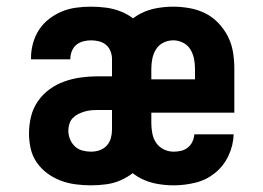

<svg xmlns="http://www.w3.org/2000/svg" viewBox="-20 -548 790 576"><path d="M253 8Q230 8 207 5Q184 2 162.5 -6Q141 -14 122 -28Q103 -42 90 -61Q77 -80 72 -102.5Q67 -125 67 -148Q67 -173 73 -198Q79 -223 93.5 -244Q108 -265 128.5 -280Q149 -295 173 -303.5Q197 -312 222 -315.5Q247 -319 272 -319H316V-371Q316 -383 311.5 -394.5Q307 -406 298 -413.5Q289 -421 277 -424Q265 -427 253 -427Q242 -427 230 -424Q218 -421 209 -413.5Q200 -406 195.5 -394.5Q191 -383 191 -371V-370H73V-374Q73 -396 79 -418Q85 -440 97 -458.5Q109 -477 127 -491Q145 -505 165.5 -513.5Q186 -522 208.5 -525Q231 -528 253 -528Q276 -528 298.5 -525Q321 -522 342.5 -513.5Q364 -505 382 -491Q400 -477 412 -457.5Q424 -438 429 -415.5Q434 -393 434 -371V-149Q434 -127 428 -105Q422 -83 410 -63.5Q398 -44 380 -30Q362 -16 341.5 -7Q321 2 298 5Q275 8 253 8ZM253 -93Q267 -93 279.5 -97.5Q292 -102 300.5 -111.5Q309 -121 312.5 -133.5Q316 -146 316 -159V-218H272Q262 -218 252 -217Q242 -216 232.5 -213Q223 -210 214 -205.5Q205 -201 198 -193.5Q191 -186 188 -176Q185 -166 185 -156Q185 -143 190 -130.5Q195 -118 204.5 -109Q214 -100 227 -96.5Q240 -93 253 -93ZM501 8Q476 8 451 3.5Q426 -1 404 -12Q382 -23 364 -41Q346 -59 335 -81.5Q324 -104 320 -128.5Q316 -153 316 -178V-342Q316 -367 320 -391.5Q324 -416 335 -438Q346 -460 363.5 -478.5Q381 -497 403 -508Q425 -519 450 -523.5Q475 -528 500 -528Q524 -528 549 -523.5Q574 -519 596 -508Q618 -497 635.5 -478.5Q653 -460 664 -438Q675 -416 679 -391.5Q683 -367 683 -342V-210H434V-178Q434 -163 437 -147.5Q440 -132 448.5 -119.5Q457 -107 471 -100Q485 -93 501 -93Q512 -93 523 -95.5Q534 -98 543 -105Q552 -112 557 -122.5Q562 -133 563 -145H681Q680 -112 665.5 -81Q651 -50 625 -29Q599 -8 566.5 0Q534 8 501 8ZM565 -310V-342Q565 -357 562 -372Q559 -387 551 -400Q543 -413 529 -420Q515 -427 500 -427Q484 -427 470 -420Q456 -413 448 -400Q440 -387 437 -372Q434 -357 434 -342V-310Z"/></svg>

Font: Iosevka Etoile
Style: Bold
Weight: 700
Designer: Belleve Invis
Foundry: Belleve Invis
Version: Version 28.1.0; ttfautohint (v1.8.4)